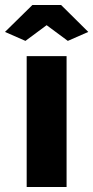

<svg xmlns="http://www.w3.org/2000/svg" viewBox="-52 -750 374 770"><path d="M-32 -622 78 -730H193L302 -622L220 -586L135 -649L50 -586ZM55 0V-525H215V0Z"/></svg>

Font: Oxford Sans
Style: Regular
Weight: 800
Designer: Matt McInerney, Pablo Impallari, Rodrigo Fuenzalida
Foundry: Matt McInerney, Pablo Impallari, Rodrigo Fuenzalida
Version: Version 3.000g; ttfautohint (v1.5) -l 8 -r 28 -G 28 -x 14 -D